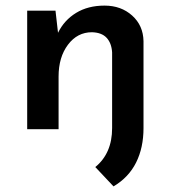

<svg xmlns="http://www.w3.org/2000/svg" viewBox="-20 -461 609 685"><path d="M385 204 320 135Q380 86 380 -4V-274Q378 -307 360.5 -326Q343 -345 308 -346Q256 -346 222.5 -301.5Q189 -257 189 -188V0H77V-423H178L187 -344Q209 -389 251.5 -415Q294 -441 353 -441Q412 -441 451.5 -405.5Q491 -370 492 -314V-4Q492 66 465.5 119Q439 172 385 204Z"/></svg>

Font: Josefin Sans SemiBold
Style: Regular
Weight: 600
Designer: Santiago Orozco
Foundry: Typemade
Version: Version 2.000